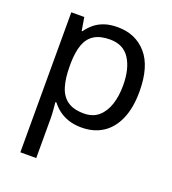

<svg xmlns="http://www.w3.org/2000/svg" viewBox="-142 -653 898 1000"><g transform="rotate(20 307.5 -153.0)"><path d="M340 -546Q439 -546 499.5 -477Q560 -408 560 -269Q560 -178 532.5 -115.5Q505 -53 455.5 -21.5Q406 10 339 10Q298 10 266 -1Q234 -12 211.5 -29.5Q189 -47 173 -68H167Q169 -51 171 -25Q173 1 173 20V240H85V-536H157L169 -463H173Q189 -486 211.5 -505Q234 -524 265.5 -535Q297 -546 340 -546ZM324 -472Q270 -472 237 -451.5Q204 -431 189 -390Q174 -349 173 -286V-269Q173 -203 187 -157Q201 -111 234.5 -87Q268 -63 326 -63Q375 -63 406.5 -90Q438 -117 453.5 -163.5Q469 -210 469 -270Q469 -362 433.5 -417Q398 -472 324 -472Z"/></g></svg>

Font: uguzrati15
Style: Book
Weight: 400
Designer: Jelle Bosma - Monotype Design Team, Universal Thirst
Foundry: Monotype Imaging Inc.
Version: Version 2.106